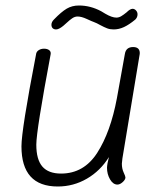

<svg xmlns="http://www.w3.org/2000/svg" viewBox="-20 -679 580 698"><path d="M425 -103Q423 -89 423 -84Q423 -66 429.5 -52Q436 -38 436 -34Q436 -26 426 -17Q416 -8 407 -8Q391 -8 380 -27Q369 -46 369 -69Q369 -74 371 -86L376 -108Q345 -58 296 -29.5Q247 -1 190 -1Q58 -1 58 -147Q58 -207 111 -481Q112 -491 120.5 -496.5Q129 -502 140 -502Q152 -502 159 -496.5Q166 -491 164 -481Q112 -204 112 -153Q112 -99 134 -73.5Q156 -48 202 -48Q285 -48 333.5 -123.5Q382 -199 405 -322L434 -483Q438 -508 464 -508Q477 -508 483 -501.5Q489 -495 488 -483ZM167 -589Q167 -599 176 -608Q203 -636 222.5 -647.5Q242 -659 267 -659Q309 -659 348 -638Q351 -636 363 -629Q375 -622 385 -618.5Q395 -615 403 -615Q412 -615 420.5 -620Q429 -625 440 -634Q453 -647 462 -647Q469 -647 474.5 -641Q480 -635 480 -627Q480 -616 472 -608Q449 -589 430.5 -580.5Q412 -572 393 -572Q380 -572 369.5 -576Q359 -580 344 -588Q332 -595 321 -599Q315 -601 295.5 -610Q276 -619 262 -619Q252 -619 242.5 -612.5Q233 -606 223.5 -597Q214 -588 210 -585Q194 -572 184 -572Q176 -572 171.5 -576.5Q167 -581 167 -589Z"/></svg>

Font: Mali Light
Style: Italic
Weight: 300
Italic angle: -10°
Version: Version 1.000; ttfautohint (v1.6)